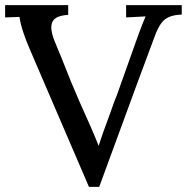

<svg xmlns="http://www.w3.org/2000/svg" viewBox="-31 -720 729 749"><path d="M678 -663H675Q631 -661 609 -641.5Q587 -622 568 -566Q551 -523 356 9H316L89 -519Q52 -603 45 -654L-11 -652V-700H235V-662Q200 -660 184.5 -648Q169 -636 169 -613Q169 -591 183 -557Q206 -500 209 -494Q250 -389 278 -326Q328 -216 354 -151Q366 -191 398 -276Q404 -293 410.5 -311.5Q417 -330 425 -349L509 -585Q526 -631 537 -656L461 -652V-700H678Z"/></svg>

Font: Sumana
Style: Regular
Weight: 400
Designer: Cyreal, Alexei Vanyashin (Devanagari), Olga Karpushina (Latin)
Foundry: Cyreal
Version: Version 1.015;PS 001.015;hotconv 1.0.70;makeotf.lib2.5.58329